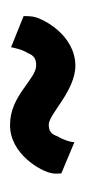

<svg xmlns="http://www.w3.org/2000/svg" viewBox="86 -432 170 382"><g transform="rotate(90 171.0 -241.0)"><path d="M12 -203 74 -178C75 -183 78 -200 86 -212C90 -223 97 -228 110 -228C138 -228 170 -176 228 -176C286 -175 322 -238 325 -261C326 -268 325 -272 325 -278L263 -304C263 -298 259 -283 251 -270C247 -258 241 -253 228 -253C207 -253 161 -306 110 -306C49 -305 16 -241 13 -221C12 -214 12 -209 12 -203Z"/></g></svg>

Font: Rabbid Highway Sign II Hop
Style: Regular
Weight: 400
Foundry: Cannot Into Space Fonts
Version: Version 0.277